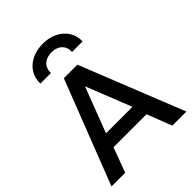

<svg xmlns="http://www.w3.org/2000/svg" viewBox="-263 -1085 1219 1219"><g transform="rotate(-45 347.0 -475.0)"><path d="M10.5 0 282.5 -700H404L683 0H556.5L492 -167H195.5L133.5 0ZM224.5 -263.5H462L341 -568.5ZM153 -781Q151.5 -831.5 175.8 -869.5Q200 -907.5 243.5 -928.5Q287 -949.5 343.5 -949.5Q399.5 -949.5 442.5 -927.8Q485.5 -906 509.5 -868Q533.5 -830 532 -781H437Q439.5 -822 413.5 -847Q387.5 -872 343.5 -872Q299 -872 272.5 -847Q246 -822 248 -781Z"/></g></svg>

Font: Geologica
Style: Regular
Weight: 400
Designer: Sindre Bremnes, Frode Helland
Foundry: Monokrom Skriftforlag AS
Version: Version 1.010; ttfautohint (v1.8.4.7-5d5b);gftools[0.9.28]